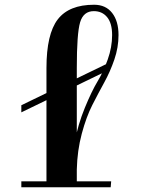

<svg xmlns="http://www.w3.org/2000/svg" viewBox="-20 -790 595 810"><path d="M429 -490 70 -316V-346L429 -520ZM449 -25 447 0H70V-25ZM176 -20V-503Q176 -646 223.5 -708Q271 -770 377 -770Q426 -770 453 -735.5Q480 -701 480 -642Q480 -590 462.5 -539Q445 -488 420 -442.5Q395 -397 369.5 -347Q344 -297 325 -226Q306 -155 304 -75L288 -56L294 -187Q309 -265 338 -335.5Q367 -406 391.5 -446.5Q416 -487 434.5 -539Q453 -591 453 -642Q453 -692 432 -717.5Q411 -743 376 -743Q332 -743 318 -696Q304 -649 304 -503V-20Z"/></svg>

Font: Solide Mirage
Style: Etroit
Weight: 400
Designer: Jérémy Landes
Foundry: Velvetyne Type Foundry
Version: Version 1.1